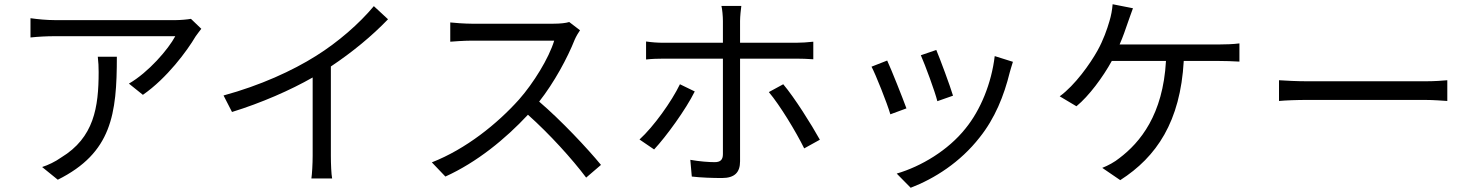

<svg xmlns="http://www.w3.org/2000/svg" viewBox="-20 -812 6960 907"><path d="M931 -676 882 -723C867 -720 831 -717 812 -717C752 -717 286 -717 238 -717C201 -717 159 -721 124 -726V-635C163 -639 201 -641 238 -641C285 -641 738 -641 808 -641C775 -579 681 -470 589 -417L655 -364C769 -443 864 -572 904 -640C911 -651 924 -666 931 -676ZM532 -544H442C445 -518 446 -496 446 -472C446 -305 424 -162 269 -68C241 -48 207 -32 179 -23L253 37C508 -90 532 -273 532 -544Z M1036 -361 1076 -283C1215 -326 1352 -386 1457 -446V-76C1457 -38 1454 12 1451 31H1549C1545 11 1543 -38 1543 -76V-498C1645 -566 1737 -642 1813 -721L1746 -783C1677 -700 1577 -613 1473 -548C1362 -478 1209 -408 1036 -361Z M2720 -669 2669 -708C2653 -703 2627 -700 2594 -700C2557 -700 2248 -700 2208 -700C2178 -700 2121 -704 2107 -706V-615C2118 -616 2173 -620 2208 -620C2243 -620 2562 -620 2598 -620C2573 -537 2500 -419 2432 -342C2329 -227 2181 -108 2020 -45L2084 22C2232 -45 2367 -155 2474 -270C2576 -179 2682 -62 2749 27L2819 -33C2754 -112 2632 -242 2527 -332C2598 -422 2661 -539 2695 -625C2701 -639 2714 -661 2720 -669Z M3262 -380 3192 -414C3153 -333 3068 -214 3001 -153L3070 -106C3127 -167 3220 -295 3262 -380ZM3680 -414 3612 -377C3665 -314 3740 -190 3779 -111L3853 -152C3813 -224 3734 -350 3680 -414ZM3032 -616V-531C3059 -534 3087 -535 3118 -535H3395V-527C3395 -480 3395 -138 3395 -84C3395 -57 3383 -46 3356 -46C3330 -46 3285 -49 3241 -57L3248 22C3289 27 3348 29 3390 29C3451 29 3476 2 3476 -50C3476 -122 3476 -446 3476 -527V-535H3741C3765 -535 3795 -534 3822 -532V-615C3797 -612 3764 -610 3740 -610H3476V-713C3476 -734 3480 -770 3482 -784H3388C3392 -769 3395 -734 3395 -713V-610H3117C3085 -610 3060 -612 3032 -616Z M4403 -576 4330 -551C4350 -506 4397 -379 4408 -334L4482 -360C4469 -404 4420 -536 4403 -576ZM4765 -520 4679 -547C4664 -419 4612 -292 4541 -205C4459 -102 4332 -26 4216 8L4282 75C4394 32 4516 -45 4608 -163C4680 -253 4723 -360 4750 -470C4754 -483 4758 -499 4765 -520ZM4171 -526 4097 -497C4116 -462 4171 -324 4186 -272L4262 -300C4243 -352 4191 -483 4171 -526Z M5332 -773 5236 -792C5234 -766 5229 -738 5221 -712C5210 -674 5192 -622 5164 -572C5130 -511 5058 -409 4986 -357L5065 -310C5124 -358 5191 -449 5232 -524H5488C5474 -270 5366 -139 5268 -65C5246 -47 5215 -30 5187 -19L5272 39C5444 -71 5556 -238 5572 -524H5741C5764 -524 5803 -523 5835 -521V-607C5806 -603 5766 -602 5741 -602H5269C5285 -638 5297 -674 5307 -703C5314 -724 5324 -750 5332 -773Z M6022 -433V-335C6053 -338 6106 -340 6161 -340C6236 -340 6635 -340 6710 -340C6755 -340 6797 -336 6817 -335V-433C6795 -431 6759 -428 6709 -428C6635 -428 6235 -428 6161 -428C6105 -428 6052 -431 6022 -433Z"/></svg>

Font: Noto Sans CJK SC
Style: Regular
Weight: 400
Designer: Ryoko NISHIZUKA 西塚涼子 (kana, bopomofo & ideographs); Paul D. Hunt (Latin, Greek & Cyrillic); Sandoll Communications 산돌커뮤니
Foundry: Adobe
Version: Version 2.004;hotconv 1.0.118;makeotfexe 2.5.65603